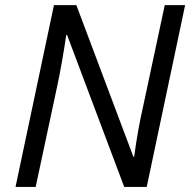

<svg xmlns="http://www.w3.org/2000/svg" viewBox="-20 -734 747 754"><path d="M556.2 0H467.8L243.2 -597.2H240.2Q224.6 -489.3 204.1 -393.1L120.1 0H41L191.9 -713.9H279.8L503.9 -118.2H506.8Q521.5 -227.5 542 -315.9L627 -713.9H707Z"/></svg>

Font: OpenSans-Italic
Style: Italic
Weight: 400
Italic angle: -12°
Foundry: Ascender Corporation
Version: Version 1.10